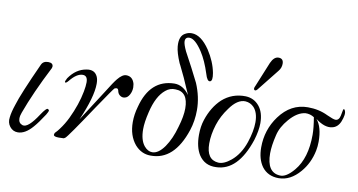

<svg xmlns="http://www.w3.org/2000/svg" viewBox="-71 -883 2004 1074"><g transform="rotate(10 931.0 -346.5)"><path d="M220 -147Q228 -144 228 -138Q228 -134 217 -115Q184 -64 161 -38Q119 11 77 11Q49 11 31.5 -11.5Q14 -34 19 -65Q22 -94 37 -138Q56 -202 139 -384Q149 -406 177 -406Q205 -406 205 -385Q205 -382 203 -376Q124 -222 80 -101Q73 -83 73 -67Q73 -41 97 -33Q129 -24 184 -109Q198 -130 207 -139.5Q216 -149 220 -147Z M668 -368Q670 -356 670 -349Q670 -326 659.5 -307Q649 -288 634 -285Q621 -281 608.5 -288.5Q596 -296 592 -310Q589 -328 580 -328Q576 -328 568 -325Q563 -322 480 -199Q359 -17 345 -6Q343 -4 337 -1Q326 -1 309 0Q279 0 279 -11Q279 -15 282 -22Q297 -37 306 -50Q330 -82 348 -119Q388 -203 402 -278Q408 -310 408 -331Q408 -369 380 -369Q346 -369 308 -322Q294 -305 289 -311Q286 -315 297 -335Q337 -393 396 -402Q441 -410 458 -373Q465 -358 465 -333Q465 -258 405 -121Q425 -151 517 -295Q556 -358 572 -377Q598 -409 620 -409Q657 -409 668 -368Z M1095 -506Q1103 -461 1087 -457Q1079 -455 1072 -464.5Q1065 -474 1059 -495Q1036 -567 1006 -613Q964 -677 932 -677Q908 -677 908 -653Q908 -636 926 -598Q973 -512 1011 -435Q1043 -360 1043 -285Q1043 -224 1025 -169Q965 12 831 10Q779 10 742 -32Q701 -81 701 -158Q701 -201 714 -246Q756 -408 894 -410Q943 -410 979 -360Q974 -372 959.5 -404Q945 -436 939 -451Q930 -469 921 -488.5Q912 -508 907.5 -516.5Q903 -525 902 -527Q878 -583 875 -618Q870 -678 905 -695Q921 -704 940 -704Q993 -704 1043 -630Q1083 -569 1095 -506ZM958 -176Q977 -239 977 -283Q977 -378 905 -379Q874 -381 849 -360Q801 -321 779 -226Q765 -168 765 -129Q765 -67 791 -35Q812 -10 837 -10Q872 -10 906 -58Q939 -106 958 -176Z M1388 -177Q1327 7 1204 10Q1139 13 1105 -39Q1078 -82 1078 -151Q1078 -199 1091 -238Q1116 -314 1166 -361Q1222 -411 1299 -409Q1346 -407 1375.5 -371.5Q1405 -336 1405 -275Q1405 -233 1388 -177ZM1355 -159Q1377 -225 1377 -275Q1377 -329 1351 -358Q1331 -379 1302 -381Q1256 -383 1213 -322Q1178 -275 1161 -222Q1143 -165 1143 -114Q1143 -22 1211 -17Q1243 -15 1283 -48Q1331 -88 1355 -159ZM1470 -624Q1470 -600 1454 -581L1357 -459Q1349 -449 1342 -451Q1331 -456 1342 -477L1399 -616Q1416 -654 1442 -654Q1470 -654 1470 -624Z M1858 -427Q1868 -408 1850 -363Q1835 -328 1803 -322Q1763 -313 1710 -353Q1744 -313 1744 -229Q1744 -203 1739 -178Q1724 -105 1679 -53Q1625 10 1559 10Q1497 10 1463 -35Q1433 -77 1433 -143Q1433 -243 1491 -322Q1555 -409 1652 -409Q1715 -409 1766 -384Q1803 -367 1815 -367Q1835 -367 1841 -395Q1845 -419 1848 -431Q1854 -437 1858 -427ZM1694 -360Q1671 -375 1644 -374Q1598 -369 1554 -318Q1514 -272 1503 -224Q1488 -162 1488 -119Q1488 -10 1563 -6Q1599 -3 1643 -56Q1704 -129 1704 -262Q1704 -301 1694 -360Z"/></g></svg>

Font: GFS Solomos
Style: Regular
Weight: 400
Designer: George D. Matthiopoulos
Foundry: George D. Matthiopoulos
Version: Version 1.000